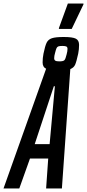

<svg xmlns="http://www.w3.org/2000/svg" viewBox="-62 -1075 496 1095"><path d="M389 -819Q389 -794 384 -769Q374 -723 366.5 -706Q359 -689 339 -681L291 0H201L213 -171H109L48 0H-42L201 -683Q181 -692 181 -719Q181 -744 186 -769Q195 -813 204 -831.5Q213 -850 234 -857Q255 -864 301 -864Q352 -864 370.5 -854.5Q389 -845 389 -819ZM247 -743Q247 -733 253.5 -729Q260 -725 277 -725Q299 -725 305.5 -732Q312 -739 318 -765Q323 -783 323 -796Q323 -806 317 -809.5Q311 -813 294 -813Q278 -813 271 -810.5Q264 -808 260.5 -800.5Q257 -793 252 -773Q247 -756 247 -743ZM221 -253 251 -583H245L136 -253ZM274 -910V-915L325 -1055H414V-1050L347 -910Z"/></svg>

Font: Saira Ultra Condensed SemiBold
Style: Italic
Weight: 600
Width: 1
Italic angle: -12°
Designer: Hector Gatti with collaboration of the Omnibus-Type team
Foundry: Omnibus-Type
Version: Version 1.001; ttfautohint (v1.8)